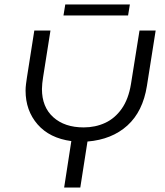

<svg xmlns="http://www.w3.org/2000/svg" viewBox="-20 -836 736 856"><path d="M266 0 298 -207Q201 -220 147.5 -281.5Q94 -343 94 -432Q94 -446 96 -461.5Q98 -477 100 -490L133 -700H205L172 -491Q170 -479 168.5 -464.5Q167 -450 167 -439Q167 -359 217.5 -313.5Q268 -268 353 -268Q405 -268 448.5 -288Q492 -308 522.5 -351Q553 -394 564 -462L602 -700H674L635 -453Q617 -339 548 -276.5Q479 -214 370 -205L338 0ZM263 -767 271 -816H559L551 -767Z"/></svg>

Font: MuseoModerno Thin Light
Style: Italic
Weight: 300
Italic angle: -9°
Version: Version 1.003